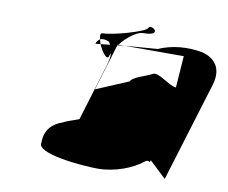

<svg xmlns="http://www.w3.org/2000/svg" viewBox="-68 -845 888 747"><g transform="rotate(10 376.5 -471.5)"><path d="M129 -244C115 -198 300 -182 362 -182C431 -182 500 -210 539 -242C556 -254 554 -232 560 -250L626 -188L746 -580C768 -652 731 -685 687 -698C624 -710 564 -704 511 -681L382 -671H616L607 -546C581 -546 530 -595 509 -582C488 -570 432 -556 426 -538L298 -484L353 -664C354 -665 355 -667 356 -668H354L355 -671H358C382 -703 422 -732 443 -732C530 -732 467 -776 461 -755C456 -740 331 -704 291 -704C280 -704 280 -693 284 -679C292 -683 304 -683 320 -676C322 -673 323 -669 326 -665L289 -661C301 -632 324 -603 329 -619C330 -623 332 -628 335 -633C336 -620 333 -602 326 -580L259 -360C252 -355 218 -347 196 -335C161 -323 129 -298 129 -244ZM269 -659C271 -668 277 -675 284 -679C285 -673 287 -667 289 -661ZM356 -668C356 -669 358 -670 358 -671H382Z"/></g></svg>

Font: bitstorm
Style: suextobl
Weight: 400
Version: Version 0.2